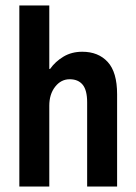

<svg xmlns="http://www.w3.org/2000/svg" viewBox="-20 -685 501 705"><path d="M282 -495Q341 -495 375.5 -457.5Q410 -420 410 -339V0H300V-309Q300 -354 283.5 -374Q267 -394 236 -394Q204 -394 182.5 -366.5Q161 -339 161 -297V0H51V-665H161V-432H164Q183 -459 213 -477Q243 -495 282 -495Z"/></svg>

Font: Pragati Narrow
Style: Bold
Weight: 700
Designer: Hector Gatti, Marcela Romero, Pablo Cosgaya and Nicolas Silva
Foundry: Omnibus-Type
Version: Version 1.010; ttfautohint (v1.3)